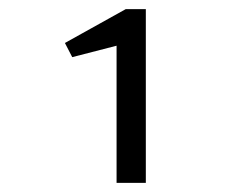

<svg xmlns="http://www.w3.org/2000/svg" viewBox="-20 -653 540 420"><path d="M299 -633H255L122 -559L138 -528L235 -553V-253H299Z"/></svg>

Font: Inconsolatazi4
Style: Regular
Weight: 400
Designer: Raph Levien, Kirill Tkachev
Foundry: Cyreal
Version: Version 1.013